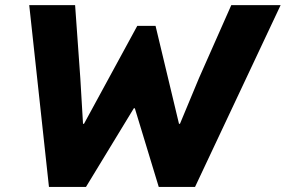

<svg xmlns="http://www.w3.org/2000/svg" viewBox="-20 -740 1131 760"><path d="M173.8 0 95.7 -719.7H277.3L297.9 -430.7L308.6 -250H312.5L523.4 -637.7H595.7L688.5 -250H692.4L767.6 -430.7L895.5 -719.7H1090.8L752 0H608.4L513.7 -311.5H509.8L320.3 0Z"/></svg>

Font: Reddit Sans Black
Style: Italic
Weight: 900
Italic angle: -11.25°
Designer: Stephen Hutchings
Version: Version 1.013